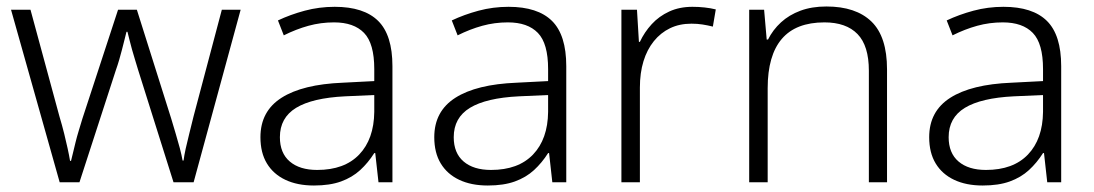

<svg xmlns="http://www.w3.org/2000/svg" viewBox="-20 -562 3374 592"><path d="M406 -346Q401 -363 396 -379Q391 -395 387 -409.5Q383 -424 379.5 -438Q376 -452 373 -464H370Q367 -452 363.5 -438Q360 -424 356 -408.5Q352 -393 347.5 -377.5Q343 -362 337 -345L225 0H164L14 -532H74L163 -204Q172 -174 178 -149.5Q184 -125 188.5 -104.5Q193 -84 196 -66H199Q202 -78 205.5 -92.5Q209 -107 213 -123.5Q217 -140 222.5 -158Q228 -176 234 -196L344 -532H402L508 -196Q515 -172 522 -149Q529 -126 534.5 -105Q540 -84 543 -67H546Q548 -83 552.5 -103.5Q557 -124 563.5 -149.5Q570 -175 577 -204L664 -532H722L577 0H515Z M1012 -541Q1102 -541 1146 -497.5Q1190 -454 1190 -358V0H1147L1137 -90H1134Q1115 -60 1090.5 -37.5Q1066 -15 1031.5 -2.5Q997 10 948 10Q897 10 860 -7.5Q823 -25 803 -58Q783 -91 783 -139Q783 -219 848 -260.5Q913 -302 1037 -307L1134 -312V-349Q1134 -428 1102.5 -460.5Q1071 -493 1010 -493Q969 -493 931 -482.5Q893 -472 855 -453L837 -499Q875 -517 919.5 -529Q964 -541 1012 -541ZM1044 -265Q943 -260 893 -229.5Q843 -199 843 -139Q843 -90 873.5 -64Q904 -38 958 -38Q1042 -38 1087.5 -85.5Q1133 -133 1134 -217V-269Z M1548 -541Q1638 -541 1682 -497.5Q1726 -454 1726 -358V0H1683L1673 -90H1670Q1651 -60 1626.5 -37.5Q1602 -15 1567.5 -2.5Q1533 10 1484 10Q1433 10 1396 -7.5Q1359 -25 1339 -58Q1319 -91 1319 -139Q1319 -219 1384 -260.5Q1449 -302 1573 -307L1670 -312V-349Q1670 -428 1638.5 -460.5Q1607 -493 1546 -493Q1505 -493 1467 -482.5Q1429 -472 1391 -453L1373 -499Q1411 -517 1455.5 -529Q1500 -541 1548 -541ZM1580 -265Q1479 -260 1429 -229.5Q1379 -199 1379 -139Q1379 -90 1409.5 -64Q1440 -38 1494 -38Q1578 -38 1623.5 -85.5Q1669 -133 1670 -217V-269Z M2115 -541Q2134 -541 2152.5 -539Q2171 -537 2187 -533L2178 -480Q2162 -484 2146 -486.5Q2130 -489 2112 -489Q2075 -489 2046 -475Q2017 -461 1996 -435Q1975 -409 1964 -373Q1953 -337 1953 -292V0H1896V-532H1944L1950 -433H1953Q1967 -463 1989.5 -487.5Q2012 -512 2043.5 -526.5Q2075 -541 2115 -541Z M2528 -542Q2619 -542 2667 -495.5Q2715 -449 2715 -348V0H2659V-344Q2659 -421 2624 -457Q2589 -493 2522 -493Q2434 -493 2390.5 -442Q2347 -391 2347 -290V0H2290V-532H2336L2344 -440H2348Q2363 -470 2388 -493Q2413 -516 2448 -529Q2483 -542 2528 -542Z M3074 -541Q3164 -541 3208 -497.5Q3252 -454 3252 -358V0H3209L3199 -90H3196Q3177 -60 3152.5 -37.5Q3128 -15 3093.5 -2.5Q3059 10 3010 10Q2959 10 2922 -7.5Q2885 -25 2865 -58Q2845 -91 2845 -139Q2845 -219 2910 -260.5Q2975 -302 3099 -307L3196 -312V-349Q3196 -428 3164.5 -460.5Q3133 -493 3072 -493Q3031 -493 2993 -482.5Q2955 -472 2917 -453L2899 -499Q2937 -517 2981.5 -529Q3026 -541 3074 -541ZM3106 -265Q3005 -260 2955 -229.5Q2905 -199 2905 -139Q2905 -90 2935.5 -64Q2966 -38 3020 -38Q3104 -38 3149.5 -85.5Q3195 -133 3196 -217V-269Z"/></svg>

Font: Noto Sans Devanagari Light
Style: Regular
Weight: 300
Version: Version 2.003